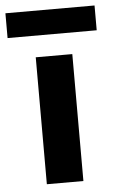

<svg xmlns="http://www.w3.org/2000/svg" viewBox="-91 -728 458 764"><g transform="rotate(-5 138.0 -346.0)"><path d="M65 0V-507H211V0ZM316 -593H-40V-692H316Z"/></g></svg>

Font: Hind Bold
Style: Regular
Weight: 700
Designer: Manushi Parikh, Satya Rajpurohit
Foundry: Indian Type Foundry
Version: Version 1.201;PS 1.0;hotconv 1.0.78;makeotf.lib2.5.61930; tt